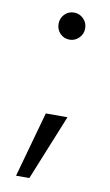

<svg xmlns="http://www.w3.org/2000/svg" viewBox="-80 -580 441 768"><g transform="rotate(10 140.0 -196.5)"><path d="M158 -428Q135 -428 119.5 -444Q104 -460 104 -483Q104 -506 119.5 -522Q135 -538 158 -538Q180 -538 196 -522Q212 -506 212 -483Q212 -460 196 -444Q180 -428 158 -428ZM116 -121H204L96 145H42Z"/></g></svg>

Font: Albert Sans
Style: Regular
Weight: 400
Designer: Andreas Rasmussen
Foundry: a.Foundry
Version: Version 1.025